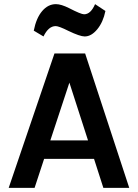

<svg xmlns="http://www.w3.org/2000/svg" viewBox="-20 -907 666 927"><path d="M147 0H22L243 -649H391L604 0H479L434 -140H193ZM386 -838Q418 -838 439 -887L489 -854Q478 -800 449.5 -765.5Q421 -731 389 -731Q366 -731 310 -758Q264 -781 249 -781Q214 -781 190 -731L143 -759Q155 -820 183.5 -853.5Q212 -887 250 -887Q275 -887 313 -868Q371 -838 386 -838ZM405 -229 315 -508 223 -229Z"/></svg>

Font: Karla Neue
Style: Bold
Weight: 700
Designer: Jonathan Pinhorn
Foundry: PYRS Fontlab Ltd. / Made with FontLab
Version: Version 1.000;PS 001.001;hotconv 1.0.56